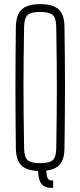

<svg xmlns="http://www.w3.org/2000/svg" viewBox="-20 -825 390 932"><path d="M238 87Q200.5 89 183.2 69.8Q166 50.5 165 5Q108 2.5 83 -22.8Q58 -48 57 -105Q56 -191.5 55.5 -263.8Q55 -336 55 -403.2Q55 -470.5 55.5 -541Q56 -611.5 57 -694Q58 -753.5 85.5 -779.2Q113 -805 175 -805Q237.5 -805 265 -779.2Q292.5 -753.5 293 -694Q294 -611.5 294.8 -541Q295.5 -470.5 295.5 -403.2Q295.5 -336 294.8 -263.8Q294 -191.5 293 -105Q292.5 -53.5 271.8 -28Q251 -2.5 205 3Q206 33 212.8 42.8Q219.5 52.5 238 51ZM175 -33Q220 -33 236.2 -47.8Q252.5 -62.5 253 -105Q254.5 -194.5 255.2 -264.8Q256 -335 256 -399.2Q256 -463.5 255.2 -533.8Q254.5 -604 253 -694Q252.5 -737 236.2 -752Q220 -767 175 -767Q130 -767 114 -752Q98 -737 97 -694Q95.5 -606.5 94.8 -537.5Q94 -468.5 94 -404.2Q94 -340 94.8 -268.8Q95.5 -197.5 97 -105Q98 -62.5 114 -47.8Q130 -33 175 -33Z"/></svg>

Font: Big Shoulders Text Thin Thin
Style: Regular
Weight: 250
Version: Version 2.002